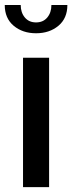

<svg xmlns="http://www.w3.org/2000/svg" viewBox="-22 -768 297 788"><path d="M72.5 0V-531H179.5V0ZM-2.5 -747.5H63Q63 -716.5 80 -696.2Q97 -676 126 -676Q155 -676 172 -696.2Q189 -716.5 189 -747.5H254.5Q254.5 -693 217.8 -662.2Q181 -631.5 126 -631.5Q71 -631.5 34.2 -662.2Q-2.5 -693 -2.5 -747.5Z"/></svg>

Font: Epilogue Medium
Style: Regular
Weight: 500
Designer: Tyler Finck
Foundry: Etcetera Type Co
Version: Version 2.111; ttfautohint (v1.8.3)